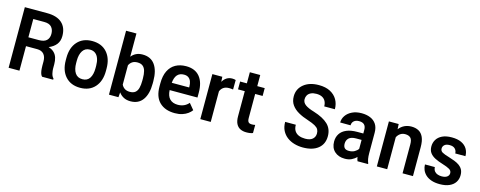

<svg xmlns="http://www.w3.org/2000/svg" viewBox="-31 -1458 5443 2176"><g transform="rotate(15 2690.5 -370.0)"><path d="M562.5 -120.1Q562.5 -97.7 569.6 -65.2Q576.7 -32.7 596.2 -13.7V0H465.8Q452.1 -13.2 445.8 -37.1Q439.5 -61 438 -85.2Q436.5 -109.4 436.5 -121.1V-172.4Q436.5 -226.6 409.7 -257.1Q382.8 -287.6 331.1 -287.6H200.2V0H73.2V-710.9H335Q449.2 -710.9 509 -657.5Q568.8 -604 568.8 -504.4Q568.8 -444.8 537.6 -405.5Q506.3 -366.2 450.7 -343.8Q492.7 -330.6 517.3 -306.2Q542 -281.7 552.2 -248Q562.5 -214.4 562.5 -173.3ZM322.8 -391.6Q385.3 -391.6 413.8 -419.2Q442.4 -446.8 442.4 -496.1Q442.4 -545.4 415.5 -575.7Q388.7 -606 329.1 -606H200.2V-391.6Z M676.8 -278.3Q676.8 -397.9 739.7 -468Q802.7 -538.1 911.6 -538.1Q1022.5 -538.1 1085.2 -468Q1147.9 -397.9 1147.9 -278.3V-250Q1147.9 -130.9 1085.2 -60.5Q1022.5 9.8 913.1 9.8Q803.2 9.8 740 -60.5Q676.8 -130.9 676.8 -250ZM798.8 -250Q798.8 -176.8 827.1 -133.8Q855.5 -90.8 913.1 -90.8Q971.2 -90.8 998.5 -133.8Q1025.9 -176.8 1025.9 -250V-278.3Q1025.9 -326.2 1013.4 -362.1Q1001 -397.9 975.8 -417.7Q950.7 -437.5 911.6 -437.5Q855.5 -437.5 827.1 -393.8Q798.8 -350.1 798.8 -278.3Z M1502.9 -538.1Q1599.1 -538.1 1647.9 -469.7Q1696.8 -401.4 1696.8 -278.3V-250.5Q1696.8 -127.9 1647.7 -59.1Q1598.6 9.8 1503.9 9.8Q1458 9.8 1424.1 -7.8Q1390.1 -25.4 1366.7 -57.6L1361.8 0H1250.5V-750H1372.1V-477.5Q1395 -506.8 1427.5 -522.5Q1460 -538.1 1502.9 -538.1ZM1574.7 -250.5V-278.3Q1574.7 -327.1 1565.4 -362.5Q1556.2 -397.9 1533.2 -417.2Q1510.3 -436.5 1468.8 -436.5Q1432.6 -436.5 1408.7 -420.4Q1384.8 -404.3 1372.1 -377V-150.4Q1384.8 -123.5 1408.7 -107.7Q1432.6 -91.8 1469.2 -91.8Q1509.8 -91.8 1532.7 -110.1Q1555.7 -128.4 1565.2 -164.1Q1574.7 -199.7 1574.7 -250.5Z M2228 -286.1V-228H1901.4Q1904.8 -158.7 1938.5 -124.8Q1972.2 -90.8 2032.7 -90.8Q2111.3 -90.8 2160.2 -147.5L2218.8 -76.7Q2202.6 -54.2 2176 -34.7Q2149.4 -15.1 2111.6 -2.7Q2073.7 9.8 2023.9 9.8Q1909.7 9.8 1844.7 -53Q1779.8 -115.7 1779.8 -237.8V-274.9Q1779.8 -362.8 1808.6 -421.1Q1837.4 -479.5 1890.1 -508.8Q1942.9 -538.1 2013.7 -538.1Q2118.7 -538.1 2173.3 -472.4Q2228 -406.7 2228 -286.1ZM2107.4 -314V-326.2Q2106.9 -359.9 2097.2 -385.3Q2087.4 -410.6 2067.1 -425Q2046.9 -439.5 2014.2 -439.5Q1914.1 -439.5 1903.3 -314Z M2554.7 -538.1Q2564.5 -538.1 2576.4 -536.4Q2588.4 -534.7 2595.2 -531.7L2594.2 -420.4Q2570.3 -424.3 2547.4 -424.3Q2507.3 -424.3 2482.2 -407.2Q2457 -390.1 2444.8 -358.9V0H2322.3V-528.3H2439L2442.4 -469.7Q2460.9 -502.4 2489 -520.3Q2517.1 -538.1 2554.7 -538.1Z M2900.9 -93.3Q2924.3 -93.3 2940.4 -97.7L2939.9 -2.4Q2912.6 9.8 2863.3 9.8Q2823.2 9.8 2792.5 -5.1Q2761.7 -20 2744.4 -53.5Q2727.1 -86.9 2727.1 -142.1V-436.5H2647.9V-528.3H2727.1V-658.7H2849.1V-528.3H2936.5V-436.5H2849.1V-152.8Q2849.1 -128.4 2855.5 -115.5Q2861.8 -102.5 2873.3 -97.9Q2884.8 -93.3 2900.9 -93.3Z M3502.4 -304.7Q3438.5 -324.7 3388.2 -353.3Q3337.9 -381.8 3308.1 -423.3Q3278.3 -464.8 3278.3 -524.4Q3278.3 -611.8 3345.2 -666.3Q3412.1 -720.7 3522.5 -720.7Q3602.1 -720.7 3656.2 -692.1Q3710.4 -663.6 3738.5 -614.3Q3766.6 -564.9 3766.6 -502.9H3641.6Q3641.6 -536.6 3628.7 -562.5Q3615.7 -588.4 3588.9 -603Q3562 -617.7 3520.5 -617.7Q3481.4 -617.7 3455.8 -605.2Q3430.2 -592.8 3417.7 -571.8Q3405.3 -550.8 3405.3 -524.4Q3405.3 -485.8 3439.9 -460.2Q3474.6 -434.6 3545.4 -414.1Q3656.7 -379.4 3712.9 -325.9Q3769 -272.5 3769 -186.5Q3769 -93.8 3704.6 -42Q3640.1 9.8 3526.4 9.8Q3474.6 9.8 3426.5 -3.9Q3378.4 -17.6 3340.8 -45.9Q3303.2 -74.2 3281.2 -117.2Q3259.3 -160.2 3259.3 -218.8H3384.3Q3384.3 -173.3 3402.8 -145.8Q3421.4 -118.2 3453.4 -105.7Q3485.4 -93.3 3526.4 -93.3Q3584.5 -93.3 3613 -118.9Q3641.6 -144.5 3641.6 -184.6Q3641.6 -212.4 3630.6 -232.2Q3619.6 -252 3589.4 -269Q3559.1 -286.1 3502.4 -304.7Z M4271 -124.5Q4271 -84.5 4276.1 -56.4Q4281.2 -28.3 4290.5 -8.3V0H4167Q4158.2 -19.5 4153.8 -47.4Q4131.3 -22.5 4097.4 -6.3Q4063.5 9.8 4018.6 9.8Q3943.8 9.8 3898.2 -32.2Q3852.5 -74.2 3852.5 -147.9Q3852.5 -200.2 3877.7 -239Q3902.8 -277.8 3953.1 -299.3Q4003.4 -320.8 4078.6 -320.8H4148.9V-363.3Q4148.9 -444.8 4066.4 -443.8Q4029.3 -443.8 4007.3 -424.3Q3985.4 -404.8 3985.4 -373L3863.3 -373.5Q3863.3 -417.5 3889.2 -455.1Q3915 -492.7 3962.2 -515.4Q4009.3 -538.1 4073.2 -538.1Q4130.9 -538.1 4175.3 -519.5Q4219.7 -501 4245.4 -462.2Q4271 -423.3 4271 -362.3ZM4042 -87.9Q4079.6 -87.9 4107.9 -104Q4136.2 -120.1 4148.9 -141.6V-245.6H4086.4Q4026.4 -245.6 4000.2 -220.5Q3974.1 -195.3 3974.1 -155.8Q3974.1 -122.1 3990 -105Q4005.9 -87.9 4042 -87.9Z M4657.7 -538.1Q4706.1 -538.1 4741.9 -518.8Q4777.8 -499.5 4797.6 -455.8Q4817.4 -412.1 4817.4 -338.9V0H4695.3V-339.8Q4695.3 -395 4673.3 -415.8Q4651.4 -436.5 4610.4 -436.5Q4577.6 -436.5 4553.5 -419.9Q4529.3 -403.3 4515.1 -375V0H4393.6V-528.3H4508.3L4511.7 -467.8Q4566.9 -538.1 4657.7 -538.1Z M5107.9 -218.8Q5053.7 -234.9 5014.2 -255.1Q4974.6 -275.4 4953.1 -304.9Q4931.6 -334.5 4931.6 -380.4Q4931.6 -423.3 4953.1 -459.2Q4974.6 -495.1 5018.8 -516.6Q5063 -538.1 5130.9 -538.1Q5198.2 -538.1 5243.2 -516.8Q5288.1 -495.6 5310.8 -458Q5333.5 -420.4 5333.5 -372.1H5213.9Q5213.9 -403.8 5192.9 -425.5Q5171.9 -447.3 5129.9 -447.3Q5088.9 -447.3 5069.3 -429.4Q5049.8 -411.6 5049.8 -386.7Q5049.8 -357.9 5075.2 -343.5Q5100.6 -329.1 5154.8 -313.5Q5191.9 -302.2 5224.6 -289.6Q5257.3 -276.9 5282.5 -259Q5307.6 -241.2 5322 -214.8Q5336.4 -188.5 5336.4 -149.4Q5336.4 -102.1 5313 -66.2Q5289.6 -30.3 5244.1 -10.3Q5198.7 9.8 5132.3 9.8Q5074.7 9.8 5033.2 -4.9Q4991.7 -19.5 4965.6 -44.4Q4939.5 -69.3 4927 -100.1Q4914.6 -130.9 4914.6 -163.1H5030.3Q5032.2 -132.8 5046.6 -114.7Q5061 -96.7 5083.7 -89.1Q5106.4 -81.5 5131.3 -81.5Q5172.4 -81.5 5194.6 -97.9Q5216.8 -114.3 5216.8 -141.1Q5216.8 -169.9 5189.7 -186Q5162.6 -202.1 5107.9 -218.8Z"/></g></svg>

Font: Robert Sans
Style: Bold
Weight: 700
Designer: Christian Robertson (extended by Adam Twardoch)
Foundry: Google
Version: Version 12.135;April 2, 2019;FontCreator 11.5.0.2425 64-bit;